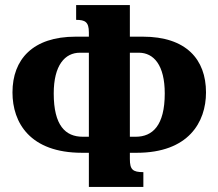

<svg xmlns="http://www.w3.org/2000/svg" viewBox="-20 -734 858 754"><path d="M517 -134C720 -134 789 -254 789 -371C789 -501 711 -590 541 -590H490V-714H279V-656C314 -656 329 -648 329 -607V-590H277C109 -590 29 -501 29 -371C29 -252 98 -134 302 -134H329V0H543V-58C501 -58 490 -68 490 -110V-134ZM329 -197H305C237 -197 191 -241 191 -367C191 -478 235 -527 294 -527H329ZM490 -527H525C584 -527 627 -478 627 -367C627 -241 579 -197 513 -197H490Z"/></svg>

Font: Noto Serif Armenian Condensed Black
Style: Regular
Weight: 900
Width: 3
Designer: Monotype Design Team
Foundry: Monotype Imaging Inc.
Version: Version 2.008